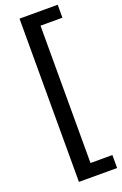

<svg xmlns="http://www.w3.org/2000/svg" viewBox="-176 -856 654 1030"><g transform="rotate(-20 151.0 -341.0)"><path d="M302 125H84V-807H302V-733H177V51H302Z"/></g></svg>

Font: Myanmar Chatu
Style: Regular
Weight: 400
Designer: Danh Hong
Foundry: Google Inc.
Version: Version 2.00 November 20, 2015